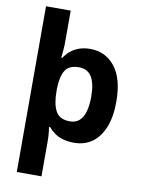

<svg xmlns="http://www.w3.org/2000/svg" viewBox="-105 -831 843 1141"><g transform="rotate(10 316.5 -260.0)"><path d="M588 -274Q588 -181 562 -117.5Q536 -54 490 -22Q444 10 382 10Q343 10 313.5 1Q284 -8 263 -23.5Q242 -39 227 -57H220Q222 -47 223.5 -33Q225 -19 226 -5.5Q227 8 227 19V240H78V-760H227V-569Q227 -545 224.5 -517.5Q222 -490 220 -475H227Q241 -498 262.5 -516Q284 -534 313.5 -545Q343 -556 382 -556Q474 -556 531 -484.5Q588 -413 588 -274ZM436 -276Q436 -356 411.5 -396.5Q387 -437 334 -437Q276 -437 252.5 -401Q229 -365 227 -291V-275Q227 -196 250.5 -153.5Q274 -111 336 -111Q370 -111 392 -130Q414 -149 425 -186Q436 -223 436 -276Z"/></g></svg>

Font: Noto Sans Thai
Style: Bold
Weight: 700
Designer: Monotype Design Team
Foundry: Monotype Imaging Inc.
Version: Version 2.001